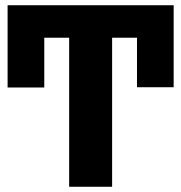

<svg xmlns="http://www.w3.org/2000/svg" viewBox="-20 -713 692 733"><path d="M9 -693H643V-380H503V-569H408V0H244V-569H149V-379H9Z"/></svg>

Font: Fira Sans BGR
Style: Bold
Weight: 700
Designer: bBox Type GmbH & Carrois Corporate GbR & Edenspiekermann AG
Foundry: bBox Type GmbH & Carrois Corporate GbR & Edenspiekermann AG
Version: Version 4.301